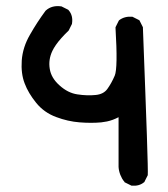

<svg xmlns="http://www.w3.org/2000/svg" viewBox="-20 -459 540 616"><path d="M400.9 136.2 381.3 126.5 379.9 126 379.4 124.5Q375 119.6 371.8 114Q368.7 108.4 366.2 102.3Q363.8 96.2 362.3 89.8Q360.8 83.5 360.4 76.7V76.2V-83Q351.1 -78.1 341.8 -74.7Q332.5 -71.3 323.2 -69.3Q314 -67.4 304.7 -66.4Q273.4 -63.5 235.8 -66.4Q197.8 -69.3 160.2 -83.5Q121.6 -97.7 96.2 -128.9Q83.5 -144.5 74.2 -160.2Q64.9 -175.8 59.1 -191.4Q46.9 -222.7 49.8 -265.1Q51.3 -286.1 57.9 -306.9Q64.5 -327.6 76.2 -347.7Q98.6 -387.2 126 -424.3L126.5 -424.8L127 -425.3Q146.5 -442.9 176.8 -438.5H177.7L178.2 -438L197.8 -428.2L198.7 -427.7L199.7 -426.8Q215.3 -409.2 210.9 -382.8V-381.8L210.4 -381.3L200.7 -361.8L200.2 -360.8L199.2 -359.9Q186.5 -347.7 176.5 -336.4Q166.5 -325.2 159.4 -314.9Q152.3 -304.7 147.9 -295.4Q134.8 -267.6 139.6 -238.3Q144 -209 170.9 -185.1Q197.8 -160.6 228.5 -156.2Q259.8 -151.4 287.1 -154.3Q312 -156.7 324.2 -173.3Q337.4 -191.4 348.1 -216.3Q358.4 -240.2 350.6 -369.6V-371.1L351.1 -372.6L360.8 -392.1L361.8 -393.6L362.8 -394.5Q379.9 -407.2 403.8 -405.3H404.8L405.8 -404.8L425.3 -395L427.2 -394L428.2 -392.1L438 -372.6L438.5 -371.6V-370.1Q442.9 -253.9 446 -170.2Q449.2 -86.4 451.2 -25.9Q453.1 34.7 453.9 65.9Q454.6 97.2 454.1 102.1V103L453.6 104L443.8 123.5L443.4 125L442.4 125.5Q426.8 138.7 402.8 136.7H401.9Z"/></svg>

Font: NaikaiFont
Style: SemiBold
Weight: 600
Version: Version 1.89